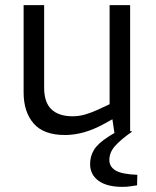

<svg xmlns="http://www.w3.org/2000/svg" viewBox="-20 -519 607 748"><path d="M233 7Q150 7 111 -38Q72 -83 72 -159V-499H152V-177Q152 -120 180.5 -93Q209 -66 263 -66Q288 -66 312 -73Q336 -80 362 -92L407 -113V-499H487V0H426L415 -74L432 -62L381 -34Q342 -13 305 -3Q268 7 233 7ZM457 209Q396 209 363.5 185Q331 161 331 120Q331 90 346 65Q361 40 403 13L439 -9L493 -8V-5Q450 25 428 50Q406 75 406 104Q406 131 431 145.5Q456 160 515 162L514 203Q504 204 490 206.5Q476 209 457 209Z"/></svg>

Font: REM Light
Style: Regular
Weight: 300
Designer: Octavio Pardo
Foundry: Ashler Design
Version: Version 1.005;gftools[0.9.28]